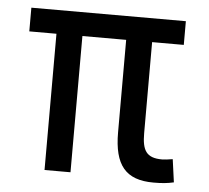

<svg xmlns="http://www.w3.org/2000/svg" viewBox="-44 -564 673 619"><g transform="rotate(5 293.0 -254.5)"><path d="M474.1 9.8C501.5 9.8 518.1 8.3 540 3.4L529.8 -70.8C514.2 -68.4 503.9 -66.9 495.6 -66.9C444.3 -66.9 430.7 -90.8 430.7 -146.5V-440.9H533.2V-517.6H33.2V-440.9H121.1V0H205.1V-440.9H346.7V-141.6C346.7 -35.6 384.3 9.8 474.1 9.8Z"/></g></svg>

Font: Cascadia Code SemiLight
Style: Regular
Weight: 350
Monospace: yes
Designer: Aaron Bell
Foundry: Saja Typeworks
Version: Version 2404.023